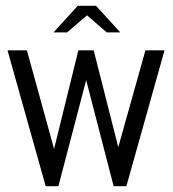

<svg xmlns="http://www.w3.org/2000/svg" viewBox="-20 -644 599 664"><path d="M6 -470H73L167 -129L251 -470H304L389 -135L483 -470H549L417 0H373L278 -367L182 0H138ZM165 -532 249 -624H312L396 -532H349L281 -591L212 -532Z"/></svg>

Font: Smooch Sans Thin Medium
Style: Regular
Weight: 500
Version: Version 1.010